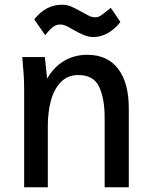

<svg xmlns="http://www.w3.org/2000/svg" viewBox="-20 -791 640 811"><path d="M74 -550H169.5L179 -459Q207.5 -508 250.8 -533.8Q294 -559.5 348.5 -559.5Q434 -559.5 479 -500.2Q524 -441 524 -334.5V0H422V-294.5Q422 -374.5 398.8 -424.2Q375.5 -474 311 -474Q264.5 -474 235.8 -443Q207 -412 194.5 -363.8Q182 -315.5 182 -260.5V0H82V-413.5Q82 -447 80.2 -473.5Q78.5 -500 74 -550ZM288.5 -666Q266.5 -679 256 -683.2Q245.5 -687.5 235 -687.5Q218.5 -687.5 205.2 -678.2Q192 -669 171 -642.5L124.5 -709Q173.5 -771 241 -771Q261 -771 277 -764.8Q293 -758.5 316.5 -745.5L327.5 -739.5Q353.5 -725 361.8 -721.5Q370 -718 381.5 -718Q393.5 -718 402.8 -723.5Q412 -729 433.5 -746.5L448 -758L488.5 -698Q465.5 -668 435.5 -651.2Q405.5 -634.5 374.5 -634.5Q355.5 -634.5 335.2 -642.5Q315 -650.5 288.5 -666Z"/></svg>

Font: JuliaMono Medium
Style: Regular
Weight: 500
Monospace: yes
Designer: cormullion
Foundry: corm
Version: Version 0.054; ttfautohint (v1.8.4)